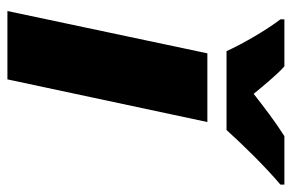

<svg xmlns="http://www.w3.org/2000/svg" viewBox="-158 -648 806 531"><g transform="rotate(90 245.5 -383.0)"><path d="M122 -606H340C379 -649 441 -713 491 -755V-766H357C316 -740 277 -710 240 -681C222 -703 186 -747 164 -766H34V-755C64 -716 102 -650 122 -606ZM11 0H200L318 -553H128Z"/></g></svg>

Font: Noto Sans Black
Style: Italic
Weight: 900
Italic angle: -12°
Designer: Monotype Design Team
Foundry: Monotype Imaging Inc.
Version: Version 2.013